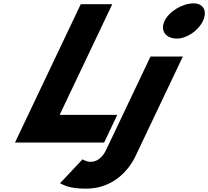

<svg xmlns="http://www.w3.org/2000/svg" viewBox="-20 -850 1242 1145"><path d="M1135.2 -830C1068.2 -830 989 -783 961.4 -725C933.9 -667 968.4 -620 1035.4 -620C1093.4 -620 1162.8 -667 1190.3 -725C1217.9 -783 1193.2 -830 1135.2 -830ZM877.6 -513H1070.5L789.1 79C745.8 170 651.9 275 493.2 275C391.6 275 362.9 254 337.9 243L472.4 100C472.4 100 493.1 115 519.7 115C556 115 589.5 93 612.3 45ZM649.6 -825H461.6L69.4 0H601L679.5 -165H335.8Z"/></svg>

Font: Hussar
Style: BdSuprExtOblFive
Weight: 700
Foundry: Cannot Into Space Fonts
Version: Version 2.00